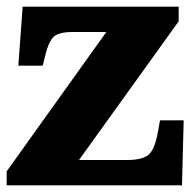

<svg xmlns="http://www.w3.org/2000/svg" viewBox="-20 -556 582 576"><path d="M0 0V-42L299 -460H195Q163 -460 146 -449.5Q129 -439 118 -398L108 -359H35L48 -536H516V-492L217 -76H362Q404 -76 423.5 -90Q443 -104 453 -156L460 -195H531L526 0Z"/></svg>

Font: Noto Serif Tamil Black
Style: Regular
Weight: 900
Designer: Indian Type Foundry, Tom Grace, and the Monotype Design Team
Foundry: Monotype Imaging Inc.
Version: Version 2.004; ttfautohint (v1.8.4.7-5d5b)